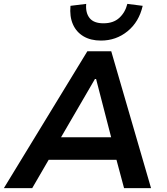

<svg xmlns="http://www.w3.org/2000/svg" viewBox="-38 -969 859 989"><path d="M-18 0 412 -705H535L740 0H601L548 -198L599 -146H177L243 -198L128 0ZM451 -562 259 -232 239 -262H574L542 -233L457 -562ZM482 -760Q429 -760 392 -782Q355 -804 337.5 -844Q320 -884 325 -939L406 -949Q402 -903 423.5 -876Q445 -849 495 -849Q546 -849 576.5 -877Q607 -905 618 -949L697 -939Q678 -856 619 -808Q560 -760 482 -760Z"/></svg>

Font: Nunito Sans 6pt
Style: Bold Italic
Weight: 700
Italic angle: -9°
Version: Version 3.101;gftools[0.9.27]